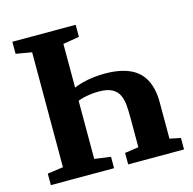

<svg xmlns="http://www.w3.org/2000/svg" viewBox="-108 -852 968 961"><g transform="rotate(-15 376.0 -371.5)"><path d="M277 -438Q300.5 -448.5 327.8 -455.5Q355 -462.5 384.2 -466Q413.5 -469.5 442.5 -469.5Q491.5 -469.5 529.2 -460.8Q567 -452 594.2 -434.8Q621.5 -417.5 638.8 -391.8Q656 -366 664.2 -332.8Q672.5 -299.5 672.5 -258.5V-71L729 -59.5V0H439.5V-59.5L511 -70V-227.5Q511 -259.5 508.5 -288.8Q506 -318 495.2 -341Q484.5 -364 460 -377.2Q435.5 -390.5 391.5 -390.5Q358.5 -390.5 326.2 -384.2Q294 -378 277 -369ZM120.5 -71V-666.5L38.5 -680.5V-743H366.5V-680.5L282.5 -666.5V-70.5L366.5 -59V0H39V-59.5Z"/></g></svg>

Font: Merriweather 28pt ExtraBold
Style: Regular
Weight: 800
Version: Version 2.100